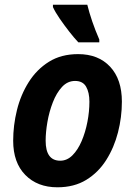

<svg xmlns="http://www.w3.org/2000/svg" viewBox="-20 -786 573 816"><path d="M224 10Q139 10 87.5 -42.5Q36 -95 36 -188Q36 -253 52 -318Q68 -383 102 -437Q136 -491 188 -523.5Q240 -556 312 -556Q398 -556 448 -502.5Q498 -449 498 -354Q498 -288 481.5 -223.5Q465 -159 431.5 -106Q398 -53 346.5 -21.5Q295 10 224 10ZM236 -103Q265 -103 288 -126Q311 -149 327 -186.5Q343 -224 351.5 -268Q360 -312 360 -354Q360 -393 346 -417.5Q332 -442 299 -442Q267 -442 243.5 -416.5Q220 -391 204.5 -351Q189 -311 181.5 -267.5Q174 -224 174 -188Q174 -103 236 -103ZM313 -606Q295 -625 274 -652Q253 -679 234 -706.5Q215 -734 205 -756V-766H351Q359 -733 372 -695Q385 -657 402 -618V-606Z"/></svg>

Font: Noto Sans SemiCondensed
Style: Bold Italic
Weight: 700
Width: 4
Italic angle: -12°
Designer: Monotype Design Team
Foundry: Monotype Imaging Inc.
Version: Version 2.013; ttfautohint (v1.8.4.7-5d5b)